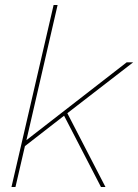

<svg xmlns="http://www.w3.org/2000/svg" viewBox="-20 -750 554 770"><path d="M514 -500 250 -296 403 0H385L237 -286L80 -164L42 0H26L195 -730H211L86 -188L488 -500Z"/></svg>

Font: Elaine Sans Thin
Style: Italic
Weight: 250
Italic angle: -13°
Designer: Wei Huang
Foundry: Wei Huang
Version: Version 2.001;December 24, 2019;FontCreator 12.0.0.2547 64-b